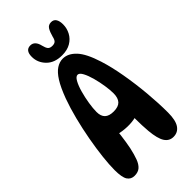

<svg xmlns="http://www.w3.org/2000/svg" viewBox="-286 -996 1071 1071"><g transform="rotate(-45 249.0 -461.0)"><path d="M87 7Q59 7 44.5 -15Q30 -37 30 -95Q30 -136 36.5 -194.5Q43 -253 55 -319Q67 -385 83.5 -450Q100 -515 120 -570Q144 -634 167 -670.5Q190 -707 214.5 -723Q239 -739 265 -739Q306 -739 341.5 -701.5Q377 -664 405 -575Q425 -512 439 -431.5Q453 -351 460.5 -267.5Q468 -184 468 -111Q468 -50 448.5 -21.5Q429 7 394 7Q361 7 342.5 -21.5Q324 -50 318 -116Q314 -163 314 -213Q314 -263 318 -309L346 -232Q322 -220 287 -216.5Q252 -213 214 -218.5Q176 -224 144 -239L197 -307Q198 -255 192 -207Q186 -159 178 -119Q169 -78 158.5 -50Q148 -22 131.5 -7.5Q115 7 87 7ZM258 -329Q295 -329 312 -347Q329 -365 329 -402Q329 -428 323.5 -464Q318 -500 308.5 -535Q299 -570 286.5 -593.5Q274 -617 260 -617Q246 -617 233 -593.5Q220 -570 210 -534Q200 -498 194 -460.5Q188 -423 188 -395Q188 -362 205 -345.5Q222 -329 258 -329ZM276 -754Q217 -754 183.5 -788Q150 -822 150 -868Q150 -919 189 -919Q224 -919 235 -871Q240 -850 248 -840Q256 -830 275 -830Q292 -830 300 -838Q308 -846 312 -865Q320 -895 330.5 -912Q341 -929 363 -929Q383 -929 392.5 -914Q402 -899 402 -873Q402 -842 387.5 -814.5Q373 -787 345 -770.5Q317 -754 276 -754Z"/></g></svg>

Font: DynaPuff Condensed
Style: Regular
Weight: 400
Width: 3
Designer: Toshi Omagari, Jennifer Daniel
Foundry: Google Fonts
Version: Version 2.000